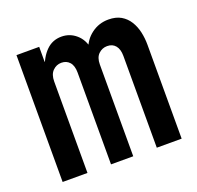

<svg xmlns="http://www.w3.org/2000/svg" viewBox="-99 -635 760 741"><g transform="rotate(-20 281.0 -264.5)"><path d="M37.6 0V-521H130.9V-459.5H144L123 -435.1Q136.2 -478 161.9 -503.4Q187.5 -528.8 224.6 -528.8Q258.8 -528.8 284.7 -506.3Q310.5 -483.9 316.9 -445.8L300.8 -464.8H324.2L305.7 -445.8Q316.4 -482.4 347.2 -505.6Q377.9 -528.8 417.5 -528.8Q448.2 -528.8 469 -516.6Q489.7 -504.4 502.4 -483.9Q515.1 -463.4 520.8 -438Q526.4 -412.6 526.4 -385.7V0H424.3V-377Q424.3 -404.3 412.1 -419.2Q399.9 -434.1 377.9 -434.1Q357.4 -434.1 342.5 -419.7Q327.6 -405.3 327.6 -377V0H236.3V-377Q236.3 -405.3 223.6 -419.7Q210.9 -434.1 189.9 -434.1Q169.4 -434.1 154.5 -419.2Q139.6 -404.3 139.6 -375.5V0Z"/></g></svg>

Font: Reddit Mono SemiBold
Style: Regular
Weight: 600
Monospace: yes
Designer: Stephen Hutchings
Foundry: Reddit
Version: Version 1.014